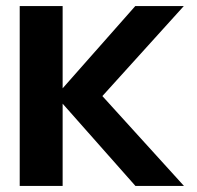

<svg xmlns="http://www.w3.org/2000/svg" viewBox="-20 -613 649 633"><path d="M45 0H186.5V-593H45ZM161 -293 315.5 -294 586 -593H426ZM426.5 0H586.5L315.5 -298.5L161 -300Z"/></svg>

Font: Anybody Thin SemiBold
Style: Regular
Weight: 600
Version: Version 1.113;gftools[0.9.25]